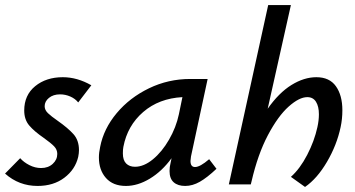

<svg xmlns="http://www.w3.org/2000/svg" viewBox="-23 -731 1406 761"><path d="M-3 -43 57 -104Q71 -88 93.5 -76.5Q116 -65 140 -65Q168 -65 186 -81.5Q204 -98 204 -121Q204 -138 191.5 -151Q179 -164 151 -184Q113 -210 93 -233.5Q73 -257 73 -293Q73 -354 116.5 -389.5Q160 -425 226 -425Q283 -425 339 -393L287 -325Q275 -340 255.5 -348.5Q236 -357 215 -357Q188 -357 171 -343Q154 -329 154 -310Q154 -295 167 -282.5Q180 -270 206 -252Q246 -224 268 -199.5Q290 -175 290 -136Q290 -124 287 -109Q275 -59 232 -26.5Q189 6 126 6Q52 6 -3 -43Z M835 -62Q798 -27 769 -10.5Q740 6 711 6Q682 6 665.5 -8.5Q649 -23 649 -53Q649 -69 653 -85L657 -104Q619 -52 571 -23Q523 6 476 6Q425 6 397 -25.5Q369 -57 369 -107Q369 -126 374 -149Q388 -221 439.5 -282.5Q491 -344 567.5 -381Q644 -418 731 -418H800L734 -111Q732 -97 732 -93Q732 -69 750 -69Q770 -69 806 -100ZM686 -278 700 -346Q607 -341 544.5 -287Q482 -233 466 -149Q464 -139 464 -123Q464 -96 477 -83Q490 -70 512 -70Q547 -70 583 -99.5Q619 -129 647 -177.5Q675 -226 686 -278Z M1334 -294Q1334 -259 1327 -227Q1312 -156 1273 -89.5Q1234 -23 1186 10L1130 -30Q1166 -62 1194.5 -117Q1223 -172 1235 -227Q1241 -254 1241 -278Q1241 -309 1229.5 -327.5Q1218 -346 1195 -346Q1163 -346 1121 -308.5Q1079 -271 1039 -195.5Q999 -120 974 -12L971 0H884L1040 -711H1130L1038 -300Q1082 -363 1132 -394Q1182 -425 1231 -425Q1283 -425 1308.5 -389Q1334 -353 1334 -294Z"/></svg>

Font: Ysabeau Semibold
Style: Italic
Weight: 600
Italic angle: -12°
Designer: Christian Thalmann (Catharsis Fonts)
Version: Version 0.003